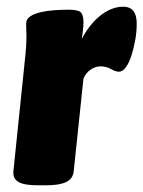

<svg xmlns="http://www.w3.org/2000/svg" viewBox="-20 -551 428 573"><path d="M92 2Q52 2 35 -8Q18 -18 20 -40L56 -389Q57 -397 58 -413Q59 -429 59 -440Q59 -450 58.5 -459.5Q58 -469 58 -480Q58 -494 70 -502Q82 -510 101 -514.5Q120 -519 142 -520.5Q164 -522 185 -522Q204 -522 215 -518Q226 -514 228.5 -496Q231 -478 224 -435Q240 -465 260 -486.5Q280 -508 302.5 -519.5Q325 -531 347 -531Q361 -531 370 -525.5Q379 -520 383.5 -508.5Q388 -497 388 -480Q388 -456 383.5 -431Q379 -406 372 -384.5Q365 -363 355.5 -350Q346 -337 335 -337Q325 -337 311 -345Q297 -353 280 -353Q264 -353 249.5 -342.5Q235 -332 229 -316L200 -40Q198 -18 178 -8Q158 2 118 2Z"/></svg>

Font: Asap Black
Style: Italic
Weight: 900
Italic angle: -6°
Designer: Pablo Cosgaya
Foundry: Omnibus-Type
Version: Version 3.001